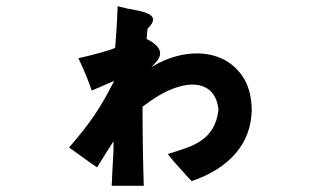

<svg xmlns="http://www.w3.org/2000/svg" viewBox="-20 -486 1040 617"><path d="M347 -226 275 -195Q260 -237 249 -261.5Q238 -286 232 -299Q254 -304 270.5 -308Q287 -312 300.5 -316Q314 -320 326 -323.5Q338 -327 350 -332Q351 -345 352 -357.5Q353 -370 354 -385Q355 -400 356 -419.5Q357 -439 358 -466Q389 -458 415 -453.5Q441 -449 456 -442Q471 -435 472 -424Q473 -413 454 -393L451 -361Q476 -348 485.5 -336.5Q495 -325 494.5 -313.5Q494 -302 485.5 -291.5Q477 -281 466 -270Q520 -303 576.5 -311.5Q633 -320 680 -303Q727 -286 757.5 -243.5Q788 -201 789 -132Q787 -51 737 7Q687 65 596 96Q584 84 575 73.5Q566 63 557 53.5Q548 44 539 33.5Q530 23 519 9Q552 -1 580 -11Q608 -21 629 -36Q650 -51 663.5 -73.5Q677 -96 682 -131Q680 -164 663 -186Q646 -208 614.5 -213Q583 -218 538.5 -202Q494 -186 438 -143Q438 -80 439 -16.5Q440 47 442 111H339Q340 84 341 65Q342 46 343 30Q344 14 344.5 -0.5Q345 -15 345 -32Q334 -16 323 2Q312 20 292 52Q283 46 264 32.5Q245 19 202 -12Q227 -41 246 -65Q265 -89 281.5 -113Q298 -137 313.5 -164Q329 -191 347 -226Z"/></svg>

Font: D2Coding ligature
Style: Bold
Weight: 700
Monospace: yes
Designer: Yong-Rak Park; Jeong-Hwan Yoon; Sang-Min Lee;
Foundry: NHN Corporation
Version: Version 1.3.2; Build 20180524